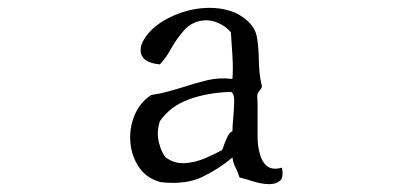

<svg xmlns="http://www.w3.org/2000/svg" viewBox="-20 -507 1040 489"><path d="M698 -80Q703 -55 693 -46.5Q683 -38 666 -38Q647 -38 625 -45Q603 -52 590 -55Q586 -69 580 -80Q574 -91 572 -106Q538 -77 495.5 -56.5Q453 -36 390 -43Q354 -52 334.5 -80.5Q315 -109 312 -144.5Q309 -180 322.5 -213Q336 -246 365 -265Q386 -268 406.5 -273.5Q427 -279 446 -285Q476 -295 507 -302.5Q538 -310 572 -306Q574 -332 572 -364.5Q570 -397 568 -425Q555 -440 536 -448.5Q517 -457 498 -455Q469 -452 449.5 -430.5Q430 -409 416 -383.5Q402 -358 387 -343Q346 -347 339.5 -369.5Q333 -392 357 -421Q380 -449 424 -468Q468 -487 514 -487Q541 -487 565.5 -479.5Q590 -472 609 -455Q630 -436 634 -414Q638 -392 639 -364Q639 -347 640.5 -328Q642 -309 647 -288Q647 -284 645 -281Q643 -278 641 -276Q639 -273 637 -270Q635 -267 635 -262Q636 -250 636 -235.5Q636 -221 636 -206Q636 -183 636 -160Q636 -137 641 -118Q646 -96 659.5 -84.5Q673 -73 698 -80ZM572 -173Q572 -179 572.5 -188Q573 -197 574 -206Q576 -228 576.5 -248.5Q577 -269 568 -273Q507 -271 460 -253.5Q413 -236 387 -198Q378 -169 385 -143Q392 -117 402 -106Q424 -90 450.5 -91.5Q477 -93 502.5 -104Q528 -115 546 -125Q551 -140 557.5 -155Q564 -170 572 -173Z"/></svg>

Font: Yuji Boku
Style: Regular
Weight: 400
Designer: Kataoka Yuji
Foundry: Kinuta Font Factory
Version: Version 3.002